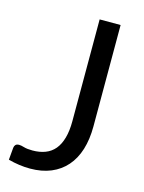

<svg xmlns="http://www.w3.org/2000/svg" viewBox="-111 -783 644 858"><g transform="rotate(15 211.0 -354.0)"><path d="M338.5 -247.5Q338.5 -187.5 323.8 -140Q309 -92.5 280.2 -59.8Q251.5 -27 209.5 -9.5Q167.5 8 113 8Q63.5 8 12 -6Q13 -20.5 14.5 -34.8Q16 -49 17 -63Q18 -71.5 23.2 -76.8Q28.5 -82 39.5 -82Q48.5 -82 63.2 -77.5Q78 -73 103 -73Q136 -73 162 -83Q188 -93 205.5 -114Q223 -135 232.2 -167.8Q241.5 -200.5 241.5 -245.5V-716.5H338.5Z"/></g></svg>

Font: Lato 2
Style: Regular
Weight: 400
Designer: Lukasz Dziedzic with Adam Twardoch and Botio Nikoltchev
Foundry: tyPoland Lukasz Dziedzic
Version: Version 2.015; 2015-08-06; http://www.latofonts.com/